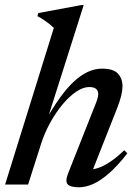

<svg xmlns="http://www.w3.org/2000/svg" viewBox="-22 -742 552 772"><path d="M142.5 -161.5 91 0H-1.5L194.5 -630Q185.5 -638.5 175.8 -646.2Q166 -654 154.5 -661.8Q143 -669.5 128.5 -677L132 -689.5L304.5 -721.5H314.5L165 -250.5L158.5 -253Q189 -307 217.8 -347.2Q246.5 -387.5 274.8 -413.8Q303 -440 331.2 -453Q359.5 -466 388 -466Q434 -466 452.2 -446Q470.5 -426 470.5 -395.5Q470.5 -378.5 465.5 -357.5Q460.5 -336.5 448 -304.5L343 -38.5L333 -60.5Q351 -59.5 373 -66.8Q395 -74 421.2 -91.5Q447.5 -109 477.5 -138L490 -125.5Q451 -75.5 416.8 -45.5Q382.5 -15.5 352.5 -2.2Q322.5 11 295.5 11Q260 11 249.8 -1.2Q239.5 -13.5 251.5 -44L357 -310.5Q365.5 -331 369.2 -343Q373 -355 373 -363.5Q373 -377 364.5 -384.5Q356 -392 336 -392Q312 -392 284 -373Q256 -354 229 -321.5Q202 -289 179.2 -247.5Q156.5 -206 142.5 -161.5Z"/></svg>

Font: Newsreader 36pt Medium
Style: Italic
Weight: 500
Italic angle: -17°
Designer: Hugues Gentile
Foundry: Production Type
Version: Version 1.003